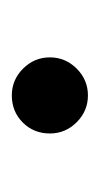

<svg xmlns="http://www.w3.org/2000/svg" viewBox="60 -426 172 333"><g transform="rotate(-90 146.5 -260.0)"><path d="M81 -260Q81 -288 100 -307Q119 -326 147 -326Q174 -326 193.5 -306.5Q213 -287 213 -260Q213 -233 193.5 -213.5Q174 -194 147 -194Q120 -194 100.5 -213.5Q81 -233 81 -260Z"/></g></svg>

Font: Rosario
Style: Regular
Weight: 400
Designer: Hector Gatti
Foundry: Omnibus-Type
Version: Version 1.004